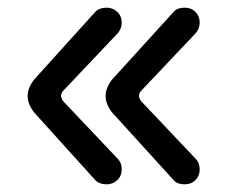

<svg xmlns="http://www.w3.org/2000/svg" viewBox="-20 -499 611 500"><path d="M229 -29 69 -206Q52 -228 52 -249Q52 -270 69 -292L229 -469Q239 -479 258 -479Q274 -479 285.5 -468Q297 -457 297 -440Q297 -426 288 -414L145 -263Q139 -257 139 -249Q139 -243 145 -235L288 -84Q297 -74 297 -58Q297 -41 285.5 -30Q274 -19 258 -19Q239 -19 229 -29ZM272 -292 433 -469Q442 -479 461 -479Q478 -479 489 -468Q500 -457 500 -440Q500 -426 491 -414L348 -263Q342 -257 342 -249Q342 -243 348 -235L491 -84Q500 -74 500 -58Q500 -41 489 -30Q478 -19 461 -19Q442 -19 433 -29L272 -206Q255 -228 255 -249Q255 -270 272 -292Z"/></svg>

Font: 寒蝉全圆体
Style: Regular
Weight: 400
Designer: Warren2060
      Designed by Motoya company      

      [Varela Round]
      Joe Prince(Latin component); Avraham Cornf
Foundry: ChillType
Version: Version 3.200